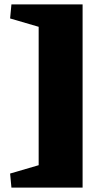

<svg xmlns="http://www.w3.org/2000/svg" viewBox="-20 -732 480 874"><path d="M32 122 26 58 156 20V-610L26 -648L32 -712H356V122Z"/></svg>

Font: Eczar ExtraBold
Style: Regular
Weight: 800
Designer: Vaibhav Singh
Foundry: Rosetta Type Foundry
Version: Version 2.000